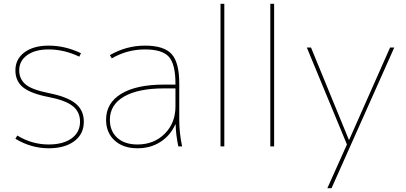

<svg xmlns="http://www.w3.org/2000/svg" viewBox="-20 -770 2135 1010"><path d="M406 -490 397 -472Q317 -510 236 -510Q165 -510 123 -480Q81 -450 81 -400Q81 -355 114 -326.5Q147 -298 238 -280Q334 -261 377.5 -225.5Q421 -190 421 -130Q421 -65 371 -27.5Q321 10 236 10Q144 10 61 -40L71 -57Q148 -10 236 -10Q312 -10 356.5 -42Q401 -74 401 -130Q401 -182 362 -212.5Q323 -243 234 -260Q142 -278 101.5 -310.5Q61 -343 61 -400Q61 -459 108.5 -494.5Q156 -530 236 -530Q323 -530 406 -490Z M904 -115H902Q876 -57 824 -23.5Q772 10 703 10Q628 10 583 -31Q538 -72 538 -140Q538 -228 617.5 -276.5Q697 -325 843 -325H903V-330Q903 -432 868.5 -471Q834 -510 743 -510Q649 -510 568 -463L558 -480Q644 -530 743 -530Q842 -530 882.5 -486Q923 -442 923 -330V-140Q923 -70 938 0H918Q905 -62 904 -115ZM558 -140Q558 -80 597 -45Q636 -10 703 -10Q790 -10 846.5 -66.5Q903 -123 903 -210V-305H843Q707 -305 632.5 -262Q558 -219 558 -140Z M1140 0V-750H1160V0Z M1402 0V-750H1422V0Z M1815 -35H1817L2032 -520H2054L1724 220H1702L1805 -10L1594 -520H1616Z"/></svg>

Font: Mplus 1p Thin
Style: Regular
Weight: 250
Version: Version 1.061